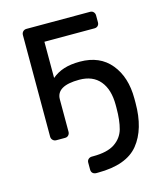

<svg xmlns="http://www.w3.org/2000/svg" viewBox="-108 -598 722 866"><g transform="rotate(-15 253.0 -165.0)"><path d="M75.2 -22.9V-497.1Q75.2 -506.8 81.5 -513.4Q87.9 -520 98.1 -520H395Q404.8 -520 410.9 -513.4Q417 -506.8 417 -497.1V-464.8Q417 -455.1 410.9 -449Q404.8 -442.9 395 -442.9H161.1V-273.9Q186 -294.9 217.5 -304.9Q249 -314.9 292 -314.9Q384.8 -314.9 435.8 -252.9Q486.8 -190.9 486.8 -90.8V-69.8Q486.8 52.2 430.9 121.1Q375 189.9 242.2 189.9H233.9Q224.1 189.9 217.5 184.1Q210.9 178.2 210.9 167V134.8Q210.9 125 217.5 118.9Q224.1 112.8 233.9 112.8H240.2Q306.2 112.8 341.1 89.4Q376 65.9 387 26.9Q397.9 -12.2 397.9 -70.8V-85Q397.9 -156.7 364.5 -196.8Q331.1 -236.8 268.1 -236.8Q161.1 -236.8 161.1 -173.8V-22.9Q161.1 -13.2 155 -6.6Q148.9 0 139.2 0H98.1Q88.4 0 81.8 -6.6Q75.2 -13.2 75.2 -22.9Z"/></g></svg>

Font: Rubik AZ
Style: Regular
Weight: 400
Designer: Hubert and Fischer
Foundry: Hubert & Fischer
Version: Version 2.000